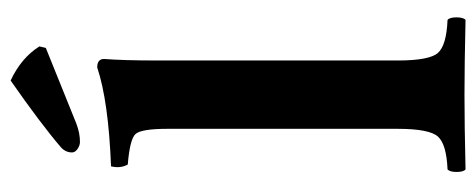

<svg xmlns="http://www.w3.org/2000/svg" viewBox="-290 -613 905 365"><g transform="rotate(-90 162.5 -430.5)"><path d="M191.9 -862.8Q234.9 -842.8 256.8 -808.1L253.9 -795.9L109.9 -737.8Q91.8 -731 75.2 -731Q68.4 -731 61.8 -735.6Q55.2 -740.2 55.2 -746.1Q55.2 -758.3 64.9 -767.1Q109.9 -805.7 191.9 -862.8ZM100.1 -127V-564.9Q100.1 -614.7 90.1 -625.5Q80.1 -636.2 32.2 -640.1Q24.4 -654.3 28.8 -671.9Q152.8 -676.8 216.8 -698.2Q232.9 -698.2 232.9 -685.1Q230 -647.9 230 -583V-127Q230 -66.9 244.4 -50.5Q258.8 -34.2 307.1 -32.2Q312 -28.3 312 -15.1Q312 -2 307.1 2Q221.2 0 165 0Q106.9 0 22.9 2Q18.1 -2 18.1 -14.9Q18.1 -27.8 22.9 -32.2Q70.8 -34.2 85.4 -50.5Q100.1 -66.9 100.1 -127Z"/></g></svg>

Font: Linux Libertine
Style: Bold
Weight: 700
Designer: Philipp H. Poll
Foundry: Philipp H. Poll
Version: Version 5.0.3